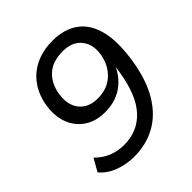

<svg xmlns="http://www.w3.org/2000/svg" viewBox="-196 -849 992 992"><g transform="rotate(-45 300.0 -352.5)"><path d="M219 9Q161 9 110 -10.5Q59 -30 27 -68L66 -137Q99 -103 139 -87Q179 -71 225 -71Q323 -71 386.5 -139Q450 -207 473 -351L487 -440H498Q476 -357 418.5 -308.5Q361 -260 275 -260Q210 -260 163.5 -290Q117 -320 95.5 -374Q74 -428 85 -501Q96 -566 130 -614Q164 -662 218.5 -688Q273 -714 344 -714Q428 -714 484 -674Q540 -634 560.5 -553Q581 -472 562 -349Q543 -228 495.5 -148.5Q448 -69 377.5 -30Q307 9 219 9ZM298 -337Q368 -337 413 -378.5Q458 -420 469 -486Q480 -553 445.5 -595.5Q411 -638 342 -638Q267 -638 225 -599Q183 -560 173 -495Q162 -422 197 -379.5Q232 -337 298 -337Z"/></g></svg>

Font: Mulish ExtraLight Medium
Style: Italic
Weight: 500
Italic angle: -9°
Version: Version 3.603